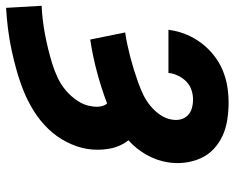

<svg xmlns="http://www.w3.org/2000/svg" viewBox="-100 -476 791 648"><g transform="rotate(90 296.0 -152.5)"><path d="M-1 223 -8 103Q16 102 40.5 99Q65 96 89 91.5Q113 87 137.5 81Q162 75 186.5 67.5Q211 60 234.5 49Q258 38 278 21Q298 4 313 -18.5Q328 -41 331 -65Q334 -80 332 -94Q330 -108 322 -118Q269 -98 214.5 -83.5Q160 -69 106 -61L82 -179Q103 -182 124 -186.5Q145 -191 166 -196.5Q187 -202 208 -208.5Q229 -215 250 -222.5Q271 -230 291 -239.5Q311 -249 329 -263.5Q347 -278 360 -297Q373 -316 376 -336Q379 -352 375.5 -366Q372 -380 362 -390Q352 -400 338 -404Q324 -408 308 -408Q293 -408 277 -403Q261 -398 248.5 -386Q236 -374 228.5 -358.5Q221 -343 219 -328V-325H73L74 -331Q78 -359 89 -385.5Q100 -412 117.5 -435.5Q135 -459 159 -478Q183 -497 209.5 -508Q236 -519 263.5 -523.5Q291 -528 319 -528Q348 -528 377 -523.5Q406 -519 431 -507.5Q456 -496 476 -477Q496 -458 507 -433Q518 -408 521.5 -379.5Q525 -351 520 -321Q514 -285 495 -251Q476 -217 446 -190Q468 -162 474.5 -125Q481 -88 475 -50Q469 -15 451.5 19Q434 53 407.5 80.5Q381 108 348.5 128.5Q316 149 281.5 163Q247 177 211.5 187Q176 197 141 204.5Q106 212 70 216.5Q34 221 -1 223Z"/></g></svg>

Font: Iosevka Aile Heavy Oblique
Style: Regular
Weight: 900
Italic angle: -9°
Designer: Belleve Invis
Foundry: Belleve Invis
Version: Version 31.1.0; ttfautohint (v1.8.4)